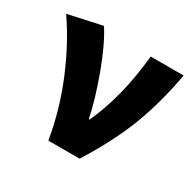

<svg xmlns="http://www.w3.org/2000/svg" viewBox="-126 -701 862 844"><g transform="rotate(30 305.0 -279.5)"><path d="M3 -522 174 -559Q218 -490 260 -376Q302 -262 321 -171H325Q398 -329 419 -545H586Q559 -395 512 -271Q465 -147 373 0H214Q190 -144 133.5 -279.5Q77 -415 3 -522Z"/></g></svg>

Font: Nebula Sans Bold
Style: Regular
Weight: 700
Designer: Paul D. Hunt for Adobe (as Source Sans)
Foundry: Nebula Entertainment & Broadcasting LLC
Version: Version 1.010